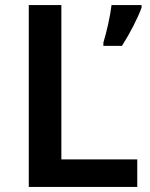

<svg xmlns="http://www.w3.org/2000/svg" viewBox="-20 -734 590 754"><path d="M93 0H519V-108H221V-714H93ZM536 -704V-714H418C413 -671 398 -605 386 -567V-554H459C491 -604 521 -663 536 -704Z"/></svg>

Font: Noto Sans Bamum SemiBold
Style: Regular
Weight: 600
Designer: Monotype Design Team
Foundry: Monotype Imaging Inc.
Version: Version 2.002